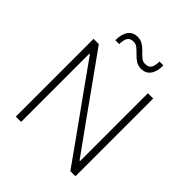

<svg xmlns="http://www.w3.org/2000/svg" viewBox="-245 -1085 1245 1245"><g transform="rotate(45 378.0 -462.5)"><path d="M104.5 0Q104.5 -60.5 104.5 -116.2Q104.5 -172 104.5 -237V-475Q104.5 -541 104.5 -597Q104.5 -653 104.5 -713H152.5Q224 -613.5 290.8 -520Q357.5 -426.5 422 -336L598 -91H603V-475Q603 -541 603 -597Q603 -653 603 -713H651.5Q651.5 -653 651.5 -597Q651.5 -541 651.5 -475V-237Q651.5 -172 651.5 -116.2Q651.5 -60.5 651.5 0H604.5Q545.5 -83.5 479.5 -175.8Q413.5 -268 334 -379L158 -625.5H153V-237Q153 -172 153 -116.2Q153 -60.5 153 0ZM460.5 -793Q431 -793 410.2 -806.8Q389.5 -820.5 372.5 -838.5Q355.5 -856.5 339 -870.2Q322.5 -884 302.5 -884Q271 -884 258.8 -865.2Q246.5 -846.5 246 -806.5H210.5Q210.5 -864 233.5 -894.5Q256.5 -925 297 -925Q326.5 -925 347.2 -911.2Q368 -897.5 384.8 -879.5Q401.5 -861.5 418 -847.8Q434.5 -834 455 -834Q486.5 -834 498.5 -853Q510.5 -872 511 -911.5H546.5Q546.5 -854 523.8 -823.5Q501 -793 460.5 -793Z"/></g></svg>

Font: Commissioner Thin ExtraLight
Style: Regular
Weight: 250
Version: Version 1.000